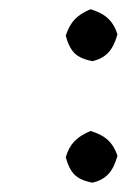

<svg xmlns="http://www.w3.org/2000/svg" viewBox="-20 -434 274 415"><path d="M122.1 -356.9Q128.9 -378.4 141.1 -391.6Q153.3 -404.8 175.8 -414.1Q200.2 -406.7 213.6 -394Q227.1 -381.3 233.9 -359.9Q226.6 -333.5 214.1 -320.3Q201.7 -307.1 180.2 -301.8Q153.8 -306.6 141.4 -318.8Q128.9 -331.1 122.1 -356.9ZM122.1 -94.2Q128.4 -115.7 140.9 -128.7Q153.3 -141.6 175.8 -150.9Q200.2 -143.6 213.6 -130.9Q227.1 -118.2 233.9 -97.2Q226.6 -70.8 214.1 -57.6Q201.7 -44.4 180.2 -39.1Q153.8 -43.9 141.4 -56.2Q128.9 -68.4 122.1 -94.2Z"/></svg>

Font: Linear Smooth
Style: Regular
Weight: 400
Designer: Philipp H. Poll, Flanker
Foundry: Philipp H. Poll, reworked by Flanker
Version: Version 1.061 | FøM Fix